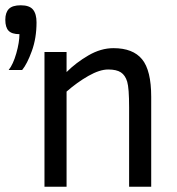

<svg xmlns="http://www.w3.org/2000/svg" viewBox="-29 -710 674 730"><path d="M461.9 0V-301.8Q461.9 -375 454.6 -399.4Q447.3 -423.8 430.7 -434.8Q414.1 -445.8 382.3 -445.8Q350.1 -445.8 307.1 -421.4Q264.2 -397 224.1 -361.8V0H140.1V-512.2H224.1V-436Q259.8 -471.7 307.1 -499.3Q354.5 -526.9 402.3 -526.9Q476.6 -526.9 511.2 -484.6Q545.9 -442.4 545.9 -341.8V0ZM109.9 -625Q109.9 -564.9 92 -515.9Q74.2 -466.8 55.2 -443.8H3.9Q21 -465.3 33 -507.3Q44.9 -549.3 44.9 -580.1Q16.1 -580.1 3.7 -593Q-8.8 -606 -8.8 -634.8Q-8.8 -662.1 4.6 -676Q18.1 -689.9 49.8 -689.9Q83 -689.9 96.4 -673.6Q109.9 -657.2 109.9 -625Z"/></svg>

Font: ClearSansRegular
Style: Regular
Weight: 400
Foundry: Intel Corporation
Version: Version 1.00